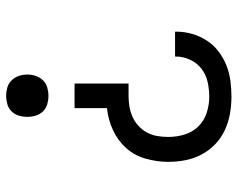

<svg xmlns="http://www.w3.org/2000/svg" viewBox="-96 -472 791 640"><g transform="rotate(-90 300.0 -152.5)"><path d="M300 -387Q286 -387 272 -391Q258 -395 248 -405.5Q238 -416 234 -429.5Q230 -443 230 -458Q230 -472 234 -485.5Q238 -499 248 -509.5Q258 -520 272 -524Q286 -528 300 -528Q314 -528 328 -524Q342 -520 352 -509.5Q362 -499 366.5 -485.5Q371 -472 371 -458Q371 -443 366.5 -429.5Q362 -416 352 -405.5Q342 -395 328 -391Q314 -387 300 -387ZM297 223Q269 223 240.5 218Q212 213 186 201Q160 189 139 169Q118 149 104.5 123.5Q91 98 85.5 69.5Q80 41 80 12Q80 -25 90.5 -62.5Q101 -100 126 -128Q151 -156 186 -172Q221 -188 259 -192V-300H341V-120H300Q282 -120 264 -117Q246 -114 229.5 -106.5Q213 -99 199.5 -86.5Q186 -74 177.5 -58Q169 -42 166 -24Q163 -6 163 12Q163 40 171 66.5Q179 93 198 112.5Q217 132 243.5 140.5Q270 149 297 149Q322 149 346.5 143.5Q371 138 390.5 123Q410 108 420.5 85Q431 62 431 38V35H514V39Q514 66 506.5 92Q499 118 484.5 140.5Q470 163 448.5 179.5Q427 196 402 206Q377 216 350.5 219.5Q324 223 297 223Z"/></g></svg>

Font: R Plex Mono
Style: Regular
Weight: 400
Monospace: yes
Designer: Belleve Invis
Foundry: Belleve Invis
Version: Version 31.8.0